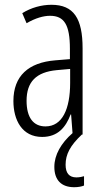

<svg xmlns="http://www.w3.org/2000/svg" viewBox="-20 -562 431 802"><path d="M254 126C254 83 273 46 322 0H325V-360C325 -485 288 -542 195 -542C153 -542 110 -530 73 -507L91 -465C129 -487 162 -496 189 -496C248 -496 272 -459 272 -358V-315L211 -310C99 -301 36 -245 36 -140C36 -61 72 10 156 10C222 10 255 -31 275 -84H277L283 -6C235 36 207 85 207 135C207 190 236 220 290 220C307 220 322 217 331 213V174C325 176 312 179 299 179C269 179 254 161 254 126ZM217 -269 273 -274V-216C273 -106 240 -34 170 -34C120 -34 91 -70 91 -141C91 -220 131 -261 217 -269Z"/></svg>

Font: Noto Sans Arabic ExtCond Light
Style: Regular
Weight: 300
Width: 2
Designer: Monotype Design Team, Nadine Chahine, Nizar Qandah and Khaled Hosny
Foundry: Monotype Imaging Inc.
Version: Version 2.012